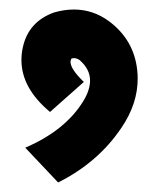

<svg xmlns="http://www.w3.org/2000/svg" viewBox="-20 -723 336 403"><path d="M94 -697Q115 -703 135 -703Q175 -703 208 -679Q261 -640 268 -576Q269 -567 269 -558Q269 -505 235 -455Q186 -382 102 -340L33 -413Q117 -449 155 -511Q169 -534 169 -554Q169 -578 147 -597Q141 -601 135 -601Q133 -601 130 -600Q128 -597 128 -593Q128 -578 156 -551L85 -488Q25 -538 25 -597Q25 -611 28 -624Q40 -678 94 -697Z"/></svg>

Font: UN Bangla
Style: Bold
Weight: 700
Designer: Desinged by Rajon, Unicode developed by Rashed (IMGN)
Version: Version 2.001;March 19, 2023;FontCreator 14.0.0.2901 64-bit